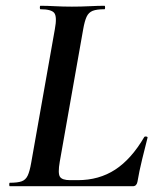

<svg xmlns="http://www.w3.org/2000/svg" viewBox="-20 -645 545 665"><path d="M14 0Q12 0 12 -6Q12 -12 14 -12Q41 -12 55 -17Q69 -22 76 -37Q83 -52 88 -81L170 -544Q178 -587 168 -600Q158 -613 120 -613Q118 -613 118 -619Q118 -625 120 -625Q143 -625 170.5 -623.5Q198 -622 229 -622Q261 -622 290.5 -623.5Q320 -625 342 -625Q344 -625 344 -619Q344 -613 342 -613Q315 -613 301 -607.5Q287 -602 280 -587Q273 -572 268 -543L187 -85Q180 -45 187.5 -33Q195 -21 223 -21H249Q323 -21 379 -57.5Q435 -94 480 -171Q482 -173 487 -172Q492 -171 491 -168Q483 -137 472.5 -94Q462 -51 456 -15Q453 0 440 0Z"/></svg>

Font: Cormorant
Style: Bold Italic
Weight: 700
Italic angle: -10°
Designer: Christian Thalmann (Catharsis Fonts)
Foundry: Catharsis Fonts
Version: Version 4.000